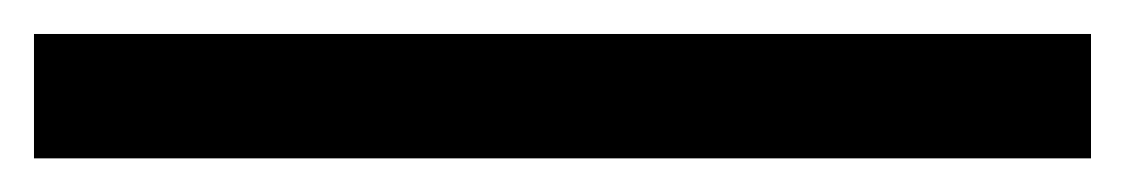

<svg xmlns="http://www.w3.org/2000/svg" viewBox="-20 63 662 113"><path d="M0 83H622.1V156.2H0Z"/></svg>

Font: Andika Eur
Style: Regular
Weight: 400
Designer: Victor Gaultney, Annie Olsen, Julie Remington, Don Collingsworth, Eric Hays, Becca Hirsbrunner
Foundry: SIL International
Version: Version 5.000